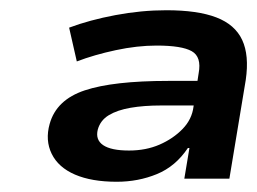

<svg xmlns="http://www.w3.org/2000/svg" viewBox="-20 -735 502 375"><path d="M208 -380Q159 -380 126.5 -394Q94 -408 81 -434.5Q68 -461 77 -493Q90 -540 145.5 -558.5Q201 -577 309 -577H369L362 -529H295Q261 -529 235 -524.5Q209 -520 192.5 -510Q176 -500 171 -482Q166 -462 181.5 -451.5Q197 -441 232 -441Q265 -441 291.5 -452.5Q318 -464 336.5 -483Q355 -502 358 -527L368 -592Q374 -624 354.5 -635Q335 -646 286 -646Q248 -646 206 -637Q164 -628 130 -615L115 -681Q155 -696 205.5 -705.5Q256 -715 305 -715Q366 -715 402.5 -701Q439 -687 453 -657Q467 -627 460 -579L428 -386H340L350 -446H347Q323 -410 286.5 -395Q250 -380 208 -380Z"/></svg>

Font: Nunito Sans 7pt Expanded
Style: Bold Italic
Weight: 700
Width: 7
Italic angle: -9°
Designer: Vernon Adams
Foundry: Vernon Adams
Version: Version 3.101;gftools[0.9.27]